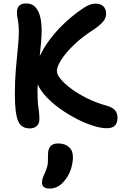

<svg xmlns="http://www.w3.org/2000/svg" viewBox="-20 -731 710 1111"><path d="M152 12Q102 12 84 -32.5Q66 -77 66 -187Q66 -264 72 -333Q78 -402 83.5 -456Q89 -510 89 -543Q89 -575 86.5 -594.5Q84 -614 81 -629Q78 -644 78 -660Q78 -711 131 -711Q161 -711 178.5 -695.5Q196 -680 205.5 -655.5Q215 -631 218 -603.5Q221 -576 221 -552Q221 -522 217.5 -485Q214 -448 210 -406Q232 -454 268 -502Q304 -550 349 -593Q394 -636 442 -670Q472 -692 493 -701Q514 -710 534 -710Q561 -710 577.5 -695Q594 -680 594 -652Q594 -627 577 -606.5Q560 -586 524 -561Q460 -521 411.5 -475Q363 -429 336 -387.5Q309 -346 309 -319Q309 -300 331.5 -273Q354 -246 393 -217Q432 -188 483.5 -162.5Q535 -137 592 -121Q630 -111 645 -93.5Q660 -76 660 -49Q660 -21 645.5 -5Q631 11 598 11Q565 11 520 -3Q475 -17 426 -42Q377 -67 331.5 -99Q286 -131 250.5 -168Q215 -205 198 -243Q197 -224 197 -206Q197 -156 200 -129Q203 -102 205.5 -83.5Q208 -65 208 -41Q208 -16 193 -2Q178 12 152 12ZM268 360Q223 360 223 326Q223 315 226 303.5Q229 292 239 271Q256 234 257 209Q258 184 258 159Q258 132 272 115.5Q286 99 316 99Q355 99 378.5 119.5Q402 140 402 177Q402 213 389 251.5Q376 290 347 322Q313 360 268 360Z"/></svg>

Font: Shantell Sans Normal
Style: Regular
Weight: 600
Designer: Stephen Nixon, Anya Danilova, Shantell Martin
Foundry: Arrow Type
Version: Version 1.009;[a7da0bfa3]